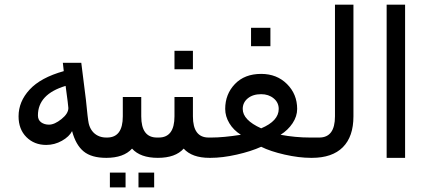

<svg xmlns="http://www.w3.org/2000/svg" viewBox="-20 -684 1806 813"><path d="M433.6 -15.6H429.7Q367.2 -15.6 334 -43Q300.8 -70.3 285.2 -128.9Q273.4 -105.5 242.2 -87.9Q210.9 -70.3 175.8 -70.3Q125 -70.3 91.8 -103.5Q58.6 -136.7 58.6 -191.4Q58.6 -253.9 105.5 -304.7Q152.3 -355.5 250 -382.8L246.1 -418H324.2L343.8 -261.7Q351.6 -179.7 355.5 -162.1Q359.4 -144.5 369.1 -130.9Q378.9 -117.2 394.5 -109.4Q410.2 -101.6 429.7 -101.6H433.6ZM257.8 -320.3Q140.6 -285.2 140.6 -195.3Q140.6 -175.8 154.3 -166Q168 -156.2 187.5 -156.2Q210.9 -156.2 240.2 -179.7Q269.5 -203.1 269.5 -226.6Q269.5 -234.4 257.8 -320.3Z M648.4 -15.6Q574.2 -15.6 539.1 -54.7Q503.9 -15.6 429.7 -15.6V-101.6H433.6Q500 -101.6 500 -191.4V-273.4H578.1V-191.4Q578.1 -101.6 644.5 -101.6H648.4ZM632.8 109.4H566.4V46.9H632.8ZM511.7 109.4H445.3V46.9H511.7Z M867.2 -15.6Q793 -15.6 757.8 -54.7Q722.7 -15.6 648.4 -15.6V-101.6H652.3Q718.8 -101.6 718.8 -191.4V-273.4H796.9V-191.4Q796.9 -101.6 863.3 -101.6H867.2ZM796.9 -390.6H718.8V-468.8H796.9Z M1300.8 -15.6H1296.9Q1246.1 -15.6 1185.5 -29.3Q1125 -43 1085.9 -62.5Q1043 -43 982.4 -29.3Q921.9 -15.6 871.1 -15.6H867.2V-101.6H875Q925.8 -101.6 1000 -113.3Q968.8 -132.8 951.2 -162.1Q933.6 -191.4 933.6 -222.7Q933.6 -285.2 974.6 -328.1Q1015.6 -371.1 1085.9 -371.1Q1152.3 -371.1 1195.3 -328.1Q1238.3 -285.2 1238.3 -222.7Q1238.3 -191.4 1218.8 -162.1Q1199.2 -132.8 1168 -113.3Q1230.5 -101.6 1293 -101.6H1300.8ZM1085.9 -140.6Q1160.2 -171.9 1160.2 -222.7Q1160.2 -250 1138.7 -267.6Q1117.2 -285.2 1085.9 -285.2Q1050.8 -285.2 1029.3 -267.6Q1007.8 -250 1007.8 -222.7Q1007.8 -175.8 1085.9 -140.6ZM1125 -488.3H1043V-566.4H1125Z M1476.6 -191.4Q1476.6 -105.5 1431.6 -60.5Q1386.7 -15.6 1300.8 -15.6V-101.6H1332Q1398.4 -101.6 1398.4 -191.4V-664.1H1476.6Z M1695.3 -15.6H1617.2V-664.1H1695.3Z"/></svg>

Font: 和音 by 宁静之雨，公众号njzyshare
Style: Regular
Weight: 400
Designer: Steve Matteson
Foundry: Ascender Corporation
Version: Version 6.00;June 8, 2018;FontCreator 11.0.0.2388 32-bit